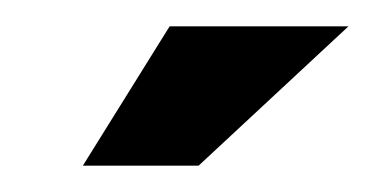

<svg xmlns="http://www.w3.org/2000/svg" viewBox="-20 -676 285 146"><path d="M43 -550 109 -656H245L131 -550Z"/></svg>

Font: Alumni Sans Inline One
Style: Italic
Weight: 400
Italic angle: -8°
Designer: Robert E. Leuschke
Foundry: Robert E. Leuschke
Version: Version 1.100; ttfautohint (v1.8.3)